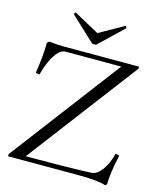

<svg xmlns="http://www.w3.org/2000/svg" viewBox="-127 -951 878 1057"><g transform="rotate(15 311.5 -422.5)"><path d="M304.2 -718.3 163.1 -850.1 171.4 -861.3 315.9 -782.2 456.5 -861.3 463.9 -850.1 325.7 -718.3ZM574.7 16.1Q530.3 0 417 0H16.6V-12.2L490.7 -638.2H175.3Q147.9 -638.2 125 -609.4Q88.9 -562.5 66.9 -479.5L44.9 -482.9Q61.5 -585.9 61.5 -658.7L71.3 -668.5Q122.6 -663.1 154.8 -663.1H585.4V-651.4L110.8 -25.4Q382.8 -25.4 484.9 -31.2Q514.6 -33.2 542.2 -70.1Q569.8 -106.9 585 -167L606.9 -161.6Q583 -52.2 583 7.3Z"/></g></svg>

Font: Elstob Light
Style: Regular
Weight: 300
Designer: Peter S. Baker
Version: Version 1.015